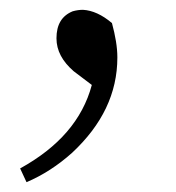

<svg xmlns="http://www.w3.org/2000/svg" viewBox="-20 -138 358 391"><path d="M130 7 167 35C148 106 99 162 21 205L34 233C67 219 98 199 127 173C188 116 219 52 219 -21C219 -42 215 -65 208 -91C188 -108 168 -117 149 -118C142 -118 135 -117 128 -115C106 -106 95 -88 95 -60C95 -35 107 -13 130 7Z"/></svg>

Font: Noto Serif Tangut
Style: Regular
Weight: 400
Designer: YANG Xicheng
Foundry: Liu Zhao Studio
Version: Version 2.169